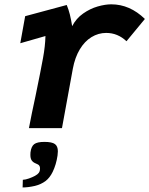

<svg xmlns="http://www.w3.org/2000/svg" viewBox="-20 -578 674 866"><path d="M138 215Q150 208.5 155.2 201.2Q160.5 194 160.5 181.5Q160.5 169 151.5 164Q149.5 162.5 139.2 158.2Q129 154 123 145.5Q117 137 117 120.5Q117 113 117.5 109Q121 82 134.5 72Q148 62 180.5 62Q214.5 62 227.8 71.8Q241 81.5 241 104.5Q241 113 239.5 123.5Q233.5 164.5 217.5 197.5Q204.5 224 185.5 238.5Q164.5 254 137.5 260.5Q107 267.5 82 267.5L83 233Q95 232.5 110.5 227Q126 221.5 138 215ZM140 -144Q164.5 -263 174 -316Q184 -370.5 185 -415.5L71.5 -383L93.5 -505L281 -555.5Q289.5 -535 295 -513Q300.5 -491 305.5 -460Q323.5 -495 355 -517Q386.5 -539 420.5 -548.8Q454.5 -558.5 482 -558.5Q565.5 -558.5 633.5 -492.5L550.5 -392Q511 -429.5 459 -429.5Q423.5 -429.5 392.5 -410.5Q361.5 -391.5 339.8 -355.2Q318 -319 308.5 -268L259.5 0H110.5Q122.5 -64 140 -144Z"/></svg>

Font: JuliaMono ExtraBoldItalic
Style: Regular
Weight: 800
Italic angle: -9°
Monospace: yes
Designer: cormullion
Foundry: corm
Version: Version 0.049; ttfautohint (v1.8.4)